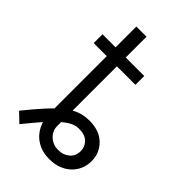

<svg xmlns="http://www.w3.org/2000/svg" viewBox="-208 -757 849 849"><g transform="rotate(45 216.5 -332.5)"><path d="M125.5 -675.8H189V-118.2Q189 -87.4 211.7 -66.2Q234.4 -44.9 268.1 -45.4Q297.9 -44.9 319.6 -63.2Q341.3 -81.5 341.3 -112.3Q341.3 -138.7 322.5 -158.2Q303.7 -177.7 264.6 -177.2Q241.7 -177.7 215.3 -161.4Q189 -145 152.8 -107.2Q116.7 -69.3 64.9 -4.9L22 -45.9Q77.1 -114.3 117.2 -155.8Q157.2 -197.3 193.6 -216.3Q230 -235.4 272.5 -235.4Q335.4 -235.4 371.1 -200.7Q406.7 -166 406.7 -114.7Q406.7 -87.9 396.7 -64.9Q386.7 -42 368.4 -24.9Q350.1 -7.8 324.7 1.7Q299.3 11.2 268.1 11.2Q231.9 11.2 205.1 -1Q178.2 -13.2 160.4 -33.7Q142.6 -54.2 134 -79.8Q125.5 -105.5 125.5 -131.8ZM304.7 -545.9V-490.7H43.9V-545.9Z"/></g></svg>

Font: Inter Tight Light
Style: Regular
Weight: 300
Designer: Rasmus Andersson
Foundry: rsms
Version: Version 3.004